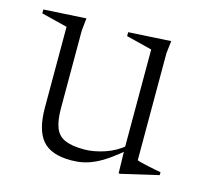

<svg xmlns="http://www.w3.org/2000/svg" viewBox="-78 -546 680 643"><g transform="rotate(15 262.0 -225.0)"><path d="M141.5 -150.5Q141.5 -107 151.5 -82Q161.5 -57 185.8 -46.8Q210 -36.5 251.5 -36.5Q284.5 -36.5 322.2 -49Q360 -61.5 390.5 -87.5L400 -77.5Q368.5 -50.5 343.8 -33.2Q319 -16 298.2 -6.8Q277.5 2.5 258.5 6.2Q239.5 10 218.5 10Q149 10 119 -25.5Q89 -61 89 -138.5V-418L-1 -440.5V-454L146 -462.5L141.5 -419ZM384.5 11 382.5 -74.5V-418L293 -440.5V-454L440 -462.5L435 -419V-48Q439.5 -46 450 -43.5Q460.5 -41 473.8 -38Q487 -35 499 -32.8Q511 -30.5 519 -29V-19L390 11Z"/></g></svg>

Font: Newsreader 36pt Light
Style: Regular
Weight: 300
Designer: Hugues Gentile
Foundry: Production Type
Version: Version 1.003